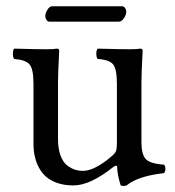

<svg xmlns="http://www.w3.org/2000/svg" viewBox="-20 -588 565 619"><path d="M362.8 -518.1H139.2Q133.3 -518.1 129.6 -524.2Q126 -530.3 126 -536.1Q126 -545.9 133.1 -556.9Q140.1 -567.9 147.9 -567.9H373Q379.4 -567.9 383.3 -562Q387.2 -556.2 387.2 -550.8Q387.2 -540.5 379.6 -529.3Q372.1 -518.1 362.8 -518.1ZM216.8 9.8Q188 9.8 165.5 2.2Q143.1 -5.4 128.7 -18.1Q114.3 -30.8 105 -48.6Q95.7 -66.4 91.8 -85.4Q87.9 -104.5 87.9 -126V-317.9Q87.9 -365.2 75.4 -380.1Q63 -395 25.9 -397.9Q21.5 -402.3 21.5 -414.6Q21.5 -426.8 25.9 -431.2Q100.1 -429.2 127.9 -429.2Q153.3 -429.2 163.1 -431.2Q170.9 -431.2 170.9 -424.8Q167 -351.6 167 -321.8V-140.1Q167 -108.9 175 -86.9Q183.1 -64.9 196.3 -54.9Q209.5 -44.9 221.7 -41Q233.9 -37.1 247.1 -37.1Q285.2 -37.1 340.8 -85Q351.1 -93.8 354 -101.3Q356.9 -108.9 356.9 -124V-316.9Q356.9 -365.2 344.7 -380.4Q332.5 -395.5 294.9 -397.9Q290.5 -402.3 290.5 -414.6Q290.5 -426.8 294.9 -431.2Q369.1 -429.2 397 -429.2Q422.4 -429.2 432.1 -431.2Q439.9 -431.2 439.9 -424.8Q436 -351.6 436 -321.8V-129.9Q436 -90.8 449.5 -75.7Q462.9 -60.5 508.8 -57.1Q513.2 -52.7 513.2 -43.5Q513.2 -34.2 508.8 -29.8Q424.8 -20.5 388.2 9.8Q377.9 13.2 369.1 9.8Q357.9 -25.4 357.9 -48.8Q357.9 -52.2 356 -53.2Q354 -54.2 351.3 -53.2Q348.6 -52.2 346.2 -50.3Q271 9.8 216.8 9.8Z"/></svg>

Font: Linux Libertine G
Style: Regular
Weight: 400
Designer: Philipp H. Poll
Foundry: Philipp H. Poll
Version: Version 4.7.5